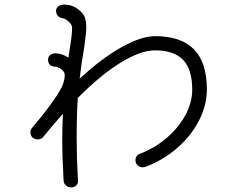

<svg xmlns="http://www.w3.org/2000/svg" viewBox="-20 -778 1040 839"><path d="M884 -386Q884 -318 849.5 -251Q815 -184 754 -131Q693 -78 616 -49Q610 -47 602 -47Q591 -47 581.5 -55.5Q572 -64 572 -77Q572 -100 594 -107Q660 -133 711 -177.5Q762 -222 791 -276.5Q820 -331 820 -386Q820 -475 780 -516.5Q740 -558 657 -558Q595 -558 507.5 -504.5Q420 -451 320 -350Q315 -280 315 -173Q315 -88 320 -5Q321 3 321 13Q321 25 312.5 33Q304 41 291 41Q279 41 269 33Q259 25 258 12Q252 -94 252 -167Q252 -226 255 -281Q214 -235 170 -181Q161 -169 146 -169Q131 -169 122 -177Q113 -185 113 -202Q113 -210 120 -219Q166 -273 198.5 -317.5Q231 -362 243 -385Q252 -399 257.5 -417Q263 -435 263 -450Q263 -464 247.5 -475.5Q232 -487 216 -487Q204 -488 197 -496Q190 -504 190 -518Q190 -530 199.5 -537.5Q209 -545 222 -545Q250 -545 279 -526Q281 -541 287 -579Q295 -627 295 -657Q295 -670 280 -683.5Q265 -697 252 -699Q240 -700 232.5 -709Q225 -718 225 -730Q225 -743 235.5 -750.5Q246 -758 261 -758Q284 -758 304.5 -748Q325 -738 339 -721Q357 -702 357 -660Q357 -634 349 -578Q335 -497 328 -434Q424 -523 510.5 -571.5Q597 -620 658 -620Q771 -620 827.5 -562.5Q884 -505 884 -386Z"/></svg>

Font: Tsukimi Rounded
Style: Regular
Weight: 400
Designer: Takashi Funayama
Foundry: Takashi Funayama
Version: Version 1.032; ttfautohint (v1.8.3)